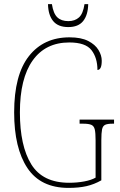

<svg xmlns="http://www.w3.org/2000/svg" viewBox="-20 -906 583 936"><path d="M314 10Q178 10 113.5 -87Q49 -184 49 -358Q49 -541 121 -632.5Q193 -724 319 -724Q375 -724 409.5 -706.5Q444 -689 460 -662.5Q476 -636 476 -610Q476 -565 455 -565Q455 -624 426 -661.5Q397 -699 318 -699Q202 -699 139.5 -611.5Q77 -524 77 -358Q77 -195 132.5 -105Q188 -15 317 -15Q356 -15 390.5 -21.5Q425 -28 446 -40V-222Q446 -258 442 -275Q438 -292 425 -297.5Q412 -303 386 -303H368V-323H536V-303H528Q504 -303 492.5 -297.5Q481 -292 477.5 -275Q474 -258 474 -222V-27Q439 -7 401.5 1.5Q364 10 314 10ZM313 -774Q263 -774 239 -803.5Q215 -833 214 -886H233Q240 -840 259.5 -821.5Q279 -803 313 -803Q345 -803 365 -821Q385 -839 392 -886H410Q409 -833 385.5 -803.5Q362 -774 313 -774Z"/></svg>

Font: Noto Serif Tamil Condensed Thin
Style: Italic
Weight: 100
Width: 3
Italic angle: -12°
Designer: Indian Type Foundry, Tom Grace, and the Monotype Design Team
Foundry: Monotype Imaging Inc.
Version: Version 2.003; ttfautohint (v1.8.4.7-5d5b)